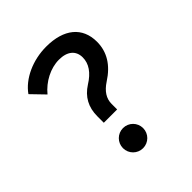

<svg xmlns="http://www.w3.org/2000/svg" viewBox="-195 -834 975 975"><g transform="rotate(-45 293.0 -346.5)"><path d="M224.6 -222.7H320.3V-262.7C320.3 -300.8 340.8 -333 382.8 -360.4C455.1 -406.7 491.2 -465.8 491.2 -538.1C491.2 -642.6 418 -703.1 291 -703.1C192.9 -703.1 102.1 -660.6 56.6 -596.2L124 -526.4C165.5 -577.1 229 -610.4 290 -610.4C349.6 -610.4 383.8 -582 383.8 -533.2C383.8 -488.3 357.4 -449.7 304.7 -417C251 -382.8 224.6 -334 224.6 -269.5ZM274.4 9.8C314.5 9.8 346.7 -22.5 346.7 -62.5C346.7 -102.5 314.5 -134.8 274.4 -134.8C234.4 -134.8 202.1 -102.5 202.1 -62.5C202.1 -22.5 234.4 9.8 274.4 9.8Z"/></g></svg>

Font: CaskaydiaCove Nerd Font
Style: Regular
Weight: 400
Designer: Aaron Bell
Foundry: Saja Typeworks
Version: Version 2111.1;Nerd Fonts 2.3.3